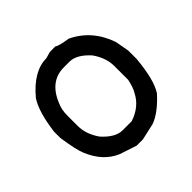

<svg xmlns="http://www.w3.org/2000/svg" viewBox="-135 -635 758 758"><g transform="rotate(-45 244.0 -256.0)"><path d="M238.3 -507.8H269.5Q277.3 -500 328.1 -492.2Q416 -450.2 450.2 -351.6Q457.5 -309.6 460.9 -293V-246.1Q451.2 -138.7 421.9 -93.8Q370.1 -36.1 323.2 -19.5L253.9 -3.9H218.8L148.4 -27.3Q83 -54.7 50.8 -132.8Q39.1 -159.2 27.3 -238.3V-273.4Q40 -372.1 70.3 -418Q138.7 -500 210.9 -500Q210.9 -500 238.3 -507.8ZM109.4 -281.2V-222.7Q109.4 -177.7 140.6 -132.8Q182.6 -85.9 222.7 -85.9H273.4Q334.5 -106.4 359.4 -156.2Q370.6 -172.9 378.9 -210.9V-289.1Q378.9 -334 347.7 -378.9Q305.7 -425.8 265.6 -425.8H234.4Q156.2 -425.8 121.1 -339.8Q109.4 -314.5 109.4 -281.2Z"/></g></svg>

Font: LaylaThuluth
Style: Regular
Weight: 400
Version: Version 2.0